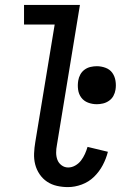

<svg xmlns="http://www.w3.org/2000/svg" viewBox="-20 -755 540 783"><path d="M257 8Q234 8 212 3Q190 -2 172 -14Q154 -26 141.5 -44.5Q129 -63 123.5 -84.5Q118 -106 119 -129.5Q120 -153 124 -176L203 -655H78V-735H306L212 -163Q209 -148 209 -132.5Q209 -117 214 -103.5Q219 -90 231 -81Q243 -72 258 -72Q273 -72 287 -80Q301 -88 310.5 -100.5Q320 -113 326.5 -127.5Q333 -142 337 -156L420 -136Q413 -108 399 -81.5Q385 -55 363.5 -34Q342 -13 313.5 -2.5Q285 8 257 8ZM375 -330Q356 -330 339 -336.5Q322 -343 311.5 -357Q301 -371 298.5 -389.5Q296 -408 299 -426Q301 -439 307.5 -451Q314 -463 325 -471Q336 -479 349 -482Q362 -485 375 -485Q393 -485 410.5 -478.5Q428 -472 438 -458Q448 -444 451 -425.5Q454 -407 451 -389Q449 -376 442.5 -364Q436 -352 424.5 -344Q413 -336 400 -333Q387 -330 375 -330Z"/></svg>

Font: Iosevka Curly Slab Medium
Style: Italic
Weight: 500
Italic angle: -9°
Monospace: yes
Designer: Belleve Invis
Foundry: Belleve Invis
Version: Version 22.1.2; ttfautohint (v1.8.4)